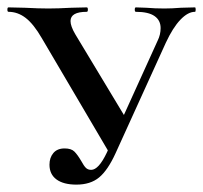

<svg xmlns="http://www.w3.org/2000/svg" viewBox="-24 -488 550 520"><path d="M-1 -456Q-4 -456 -4 -462Q-4 -468 -1 -468L43 -467Q81 -465 107 -465Q133 -465 169 -467L211 -468Q214 -468 214 -462Q214 -456 211 -456Q167 -456 167 -431Q167 -417 180 -395L321 -161L275 -69L89 -385Q67 -423 45.5 -439.5Q24 -456 -1 -456ZM411 -412Q411 -433 394.5 -444.5Q378 -456 344 -456Q341 -456 341 -462Q341 -468 344 -468L372 -467Q396 -465 421 -465Q442 -465 466 -467L504 -468Q506 -468 506 -462Q506 -456 504 -456Q485 -456 464.5 -434.5Q444 -413 425 -372L289 -73Q268 -27 244.5 -7.5Q221 12 183 12Q148 12 129 -2Q110 -16 110 -42Q110 -61 120.5 -73.5Q131 -86 151 -86Q169 -86 177.5 -77.5Q186 -69 196 -52Q203 -39 208.5 -33.5Q214 -28 223 -28Q243 -28 265 -74L403 -378Q411 -394 411 -412Z"/></svg>

Font: Cormorant Unicase SemiBold
Style: Regular
Weight: 600
Designer: Christian Thalmann (Catharsis Fonts)
Foundry: Catharsis Fonts
Version: Version 4.000